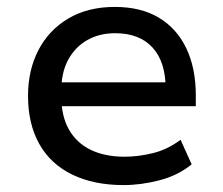

<svg xmlns="http://www.w3.org/2000/svg" viewBox="-20 -526 645 555"><path d="M337 9Q251 9 188.5 -21.5Q126 -52 93.5 -110Q61 -168 61 -249Q61 -323 91 -381Q121 -439 177.5 -472.5Q234 -506 312 -506Q387 -506 439 -475Q491 -444 518.5 -386.5Q546 -329 546 -250V-219H137V-288H478L459 -268Q459 -347 421 -388.5Q383 -430 313 -430Q267 -430 232 -410Q197 -390 177 -353Q157 -316 157 -262V-250Q157 -191 179 -152Q201 -113 242 -93Q283 -73 340 -73Q380 -73 422.5 -83.5Q465 -94 502 -122L534 -51Q495 -19 441.5 -5Q388 9 337 9Z"/></svg>

Font: Nunito Sans 7pt Medium
Style: Regular
Weight: 500
Designer: Vernon Adams
Foundry: Vernon Adams
Version: Version 3.101;gftools[0.9.27]